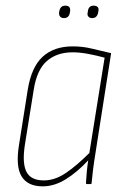

<svg xmlns="http://www.w3.org/2000/svg" viewBox="-20 -651 440 679"><path d="M131 8Q78 8 56.5 -27Q35 -62 47 -137L78 -333Q91 -414 131 -450.5Q171 -487 237 -487Q273 -487 305 -479Q337 -471 373 -463L318 -112Q312 -75 309 -50.5Q306 -26 304 -4Q304 0 301 0H287Q284 0 284 -4Q285 -23 287 -44Q289 -65 292 -84Q253 -42 212.5 -17Q172 8 131 8ZM135 -13Q174 -13 212.5 -39Q251 -65 296 -110L350 -447Q321 -455 291.5 -460.5Q262 -466 237 -466Q181 -466 145.5 -435Q110 -404 99 -332L68 -139Q58 -74 73.5 -43.5Q89 -13 135 -13ZM306 -587Q297 -587 292.5 -592.5Q288 -598 290 -606L291 -613Q294 -631 311 -631Q321 -631 325.5 -626Q330 -621 328 -612L327 -606Q323 -587 306 -587ZM206 -587Q197 -587 192.5 -592.5Q188 -598 189 -606L190 -613Q194 -631 211 -631Q221 -631 225 -626Q229 -621 228 -612L227 -606Q224 -587 206 -587Z"/></svg>

Font: Sofia Sans Condensed Thin
Style: Italic
Weight: 250
Italic angle: -9°
Version: Version 4.100